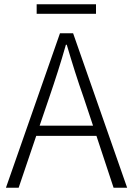

<svg xmlns="http://www.w3.org/2000/svg" viewBox="-20 -886 627 906"><path d="M433 -866H153V-821H433ZM167 -293 212 -425C241 -510 266 -587 291 -675H295C321 -587 345 -510 375 -425L419 -293ZM516 0H580L325 -729H263L8 0H68L151 -245H435Z"/></svg>

Font: Genne Gothic Light
Style: Regular
Weight: 300
Designer: Ryoko NISHIZUKA (kana & ideographs); Paul D. Hunt (Latin, Greek & Cyrillic); Wenlong ZHANG (bopomofo); Sandoll Communica
Foundry: Adobe Systems Incorporated
Version: Version 1.004;PS 1.004;hotconv 16.6.51;makeotf.lib2.5.65220